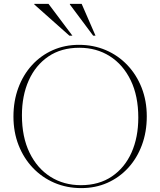

<svg xmlns="http://www.w3.org/2000/svg" viewBox="-20 -955 822 985"><path d="M385 -725Q459.5 -725 523 -697.8Q586.5 -670.5 633.5 -621Q680.5 -571.5 706.8 -504.5Q733 -437.5 733 -358Q733 -278 708 -210.8Q683 -143.5 637.8 -94Q592.5 -44.5 531.2 -17.2Q470 10 397 10Q322.5 10 259 -17.2Q195.5 -44.5 148.5 -94Q101.5 -143.5 75.2 -210.5Q49 -277.5 49 -357Q49 -437 74 -504.2Q99 -571.5 144.2 -621Q189.5 -670.5 251 -697.8Q312.5 -725 385 -725ZM395 -5Q488 -5 554 -49.8Q620 -94.5 654.8 -172.5Q689.5 -250.5 689.5 -351.5Q689.5 -463 650.5 -543.2Q611.5 -623.5 543.2 -666.8Q475 -710 387 -710Q294 -710 228.2 -665.2Q162.5 -620.5 127.5 -542.5Q92.5 -464.5 92.5 -363.5Q92.5 -252 131.5 -171.8Q170.5 -91.5 238.8 -48.2Q307 -5 395 -5ZM351.5 -772H336L156 -932V-935H229ZM470 -772H458L338.5 -932V-935H399Z"/></svg>

Font: Newsreader Display ExtraLight
Style: Regular
Weight: 275
Designer: Hugues Gentile
Foundry: Production Type
Version: Version 1.002